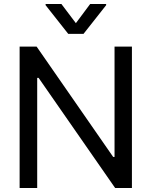

<svg xmlns="http://www.w3.org/2000/svg" viewBox="-20 -940 758 960"><path d="M639.6 0H555.7L172.9 -550.8H166V0H78.1V-707H163.1L545.9 -155.3H552.7V-707H639.6ZM359.4 -824.2 430.7 -919.9H510.7V-914.1L397.5 -770.5H321.3L208 -914.1V-919.9H287.1Z"/></svg>

Font: Pretendard GOV
Style: Regular
Weight: 400
Designer: Base glyphs from Inter by Rasmus Andersson; Hangeul glyphs from Noto Sans CJK(Source Han Sans) by Jang Soo-young and Kan
Foundry: Kil Hyung-jin
Version: Version 1.309